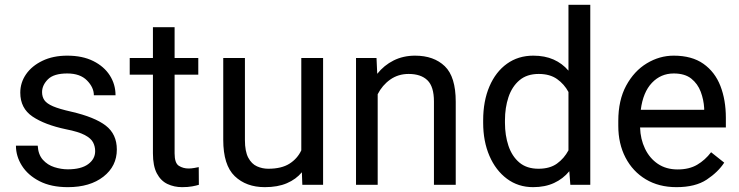

<svg xmlns="http://www.w3.org/2000/svg" viewBox="-20 -770 3081 800"><path d="M376.5 -140.1Q376.5 -159.7 367.9 -176.5Q359.4 -193.4 333.3 -207.3Q307.1 -221.2 254.9 -231.4Q166.5 -250 115.5 -284.4Q64.5 -318.8 64.5 -383.8Q64.5 -425.8 88.6 -460.7Q112.8 -495.6 157 -516.8Q201.2 -538.1 260.3 -538.1Q323.7 -538.1 368.7 -515.6Q413.6 -493.2 437.5 -455.8Q461.4 -418.5 461.4 -373H371.1Q371.1 -405.8 342.5 -434.8Q314 -463.9 260.3 -463.9Q204.1 -463.9 179.7 -439.5Q155.3 -415 155.3 -386.2Q155.3 -366.7 165 -352.5Q174.8 -338.4 200.9 -327.1Q227.1 -315.9 276.9 -304.7Q374.5 -282.2 420.7 -246.6Q466.8 -210.9 466.8 -147Q466.8 -77.6 410.9 -33.9Q355 9.8 262.7 9.8Q192.9 9.8 144.5 -15.1Q96.2 -40 71.3 -79.6Q46.4 -119.1 46.4 -163.1H137.2Q139.2 -126 158.7 -104.2Q178.2 -82.5 206.5 -73.5Q234.9 -64.5 262.7 -64.5Q317.9 -64.5 347.2 -85.9Q376.5 -107.4 376.5 -140.1Z M806.2 -528.3V-459H707.5V-130.9Q707.5 -90.3 725.3 -79.1Q743.2 -67.9 765.6 -67.9Q776.9 -67.9 789.3 -70.1Q801.8 -72.3 808.1 -73.7L808.6 0Q797.9 3.4 780.5 6.6Q763.2 9.8 738.8 9.8Q705.6 9.8 677.7 -3.4Q649.9 -16.6 633.5 -47.6Q617.2 -78.6 617.2 -131.3V-459H520.5V-528.3H617.2V-656.7H707.5V-528.3Z M1239.7 0 1237.8 -52.2Q1213.4 -22.9 1175.3 -6.6Q1137.2 9.8 1083.5 9.8Q1005.9 9.8 958 -36.1Q910.2 -82 910.2 -187.5V-528.3H1000.5V-186.5Q1000.5 -139.2 1014.4 -113Q1028.3 -86.9 1050.8 -76.9Q1073.2 -66.9 1097.7 -66.9Q1152.8 -66.9 1186 -87.9Q1219.2 -108.9 1235.4 -143.6V-528.3H1326.2V0Z M1682.6 -461.9Q1639.2 -461.9 1606 -438.5Q1572.8 -415 1553.7 -377.4V0H1463.4V-528.3H1548.8L1551.8 -462.4Q1580.1 -498 1620.1 -518.1Q1660.2 -538.1 1709.5 -538.1Q1787.6 -538.1 1833.3 -494.1Q1878.9 -450.2 1878.9 -346.2V0H1788.1V-347.2Q1788.1 -409.2 1761 -435.5Q1733.9 -461.9 1682.6 -461.9Z M1993.2 -258.3V-268.6Q1993.2 -349.1 2019.3 -409.9Q2045.4 -470.7 2092.3 -504.4Q2139.2 -538.1 2202.1 -538.1Q2250 -538.1 2286.4 -522Q2322.8 -505.9 2348.6 -475.6V-750H2439.5V0H2356.4L2352.1 -56.6Q2326.2 -24.9 2288.6 -7.6Q2251 9.8 2201.2 9.8Q2139.2 9.8 2092.3 -25.1Q2045.4 -60.1 2019.3 -120.6Q1993.2 -181.2 1993.2 -258.3ZM2084 -268.6V-258.3Q2084 -206.1 2098.6 -162.4Q2113.3 -118.7 2144 -92.8Q2174.8 -66.9 2223.6 -66.9Q2271 -66.9 2300.8 -88.4Q2330.6 -109.9 2348.6 -143.6V-386.7Q2331.1 -419.4 2301 -440.7Q2271 -461.9 2224.6 -461.9Q2175.3 -461.9 2144.3 -435.5Q2113.3 -409.2 2098.6 -365.2Q2084 -321.3 2084 -268.6Z M2798.8 9.8Q2725.1 9.8 2670.7 -22.9Q2616.2 -55.7 2586.2 -113.5Q2556.2 -171.4 2556.2 -245.6V-266.1Q2556.2 -352.5 2589.1 -413.3Q2622.1 -474.1 2675 -506.1Q2728 -538.1 2787.1 -538.1Q2862.8 -538.1 2910.9 -504.2Q2959 -470.2 2981.7 -411.9Q3004.4 -353.5 3004.4 -279.3V-238.8H2647Q2648.4 -190.4 2667.5 -150.6Q2686.5 -110.8 2720.9 -87.4Q2755.4 -64 2803.7 -64Q2851.6 -64 2884.8 -83.5Q2918 -103 2942.9 -135.7L2997.6 -92.3Q2972.2 -53.2 2924.8 -21.7Q2877.4 9.8 2798.8 9.8ZM2787.1 -463.9Q2733.4 -463.9 2696.3 -424.8Q2659.2 -385.7 2649.9 -312.5H2914.1V-319.3Q2912.1 -354.5 2899.7 -387.7Q2887.2 -420.9 2860.4 -442.4Q2833.5 -463.9 2787.1 -463.9Z"/></svg>

Font: Vazirmatn RD UI
Style: Regular
Weight: 400
Designer: Saber Rastikerdar
Foundry: Saber Rastikerdar
Version: Version 33.003